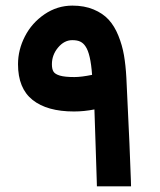

<svg xmlns="http://www.w3.org/2000/svg" viewBox="-20 -661 567 681"><path d="M43.9 -433.1Q43.9 -484.4 68.4 -532Q92.8 -579.6 137.9 -610.4Q183.1 -641.1 236.8 -641.1Q279.3 -641.1 312 -627.4Q344.7 -613.8 365.5 -591.1Q386.2 -568.4 399.9 -534.4Q413.6 -500.5 419.7 -465.1Q425.8 -429.7 428.2 -385.3Q441.9 -105 444.3 -20L444.8 0H424.8H342.8H323.7L323.2 -19Q322.3 -47.9 319.3 -140.1Q316.4 -232.4 314.9 -272.9Q278.8 -265.6 242.2 -265.6Q147 -265.6 95.5 -306.6Q43.9 -347.7 43.9 -433.1ZM236.3 -518.6Q208 -518.6 186 -492.4Q164.1 -466.3 164.1 -433.1Q164.1 -416 169.7 -407Q175.3 -397.9 192.6 -392.8Q210 -387.7 243.7 -387.7Q268.6 -387.7 306.6 -395.5Q301.3 -470.7 283.2 -496.6Q275.9 -507.8 265.1 -513.2Q254.4 -518.6 236.3 -518.6Z"/></svg>

Font: Shabnam FD
Style: Bold
Weight: 700
Foundry: DejaVu fonts team - Redesigned by Saber Rastikerdar - Based on Vazir font
Version: Version 5.00;October 20, 2019;FontCreator 12.0.0.2547 64-bit